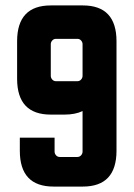

<svg xmlns="http://www.w3.org/2000/svg" viewBox="-20 -677 495 707"><path d="M217 -255H167Q43 -255 43 -387V-525Q43 -657 167 -657H285Q409 -657 409 -525V-122Q409 10 285 10H177Q53 10 53 -122V-170H181V-119Q181 -111 186.5 -105Q192 -99 200 -99H265Q273 -99 278.5 -105Q284 -111 284 -119V-268Q257 -255 217 -255ZM167 -514V-398Q167 -390 172.5 -384Q178 -378 186 -378H265Q273 -378 278.5 -384Q284 -390 284 -398V-514Q284 -522 278.5 -528Q273 -534 265 -534H186Q178 -534 172.5 -528Q167 -522 167 -514Z"/></svg>

Font: Squada One
Style: Regular
Weight: 400
Designer: Joe Prince
Foundry: Joe Prince
Version: Version 1.001